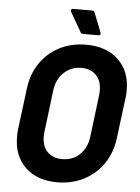

<svg xmlns="http://www.w3.org/2000/svg" viewBox="-60 -932 719 989"><g transform="rotate(5 300.0 -437.5)"><path d="M47 -205Q47 -230 49 -243L76 -457Q85 -531 123.5 -588Q162 -645 223.5 -676.5Q285 -708 361 -708Q466 -708 527.5 -649.5Q589 -591 589 -494Q589 -470 587 -457L560 -243Q551 -168 512 -110.5Q473 -53 411 -21Q349 11 273 11Q169 11 108 -47.5Q47 -106 47 -205ZM423 -238 450 -458Q451 -466 451 -480Q451 -529 423 -558Q395 -587 347 -587Q294 -587 256.5 -551.5Q219 -516 212 -458L185 -238Q184 -231 184 -217Q184 -168 212 -139Q240 -110 288 -110Q342 -110 379 -145Q416 -180 423 -238ZM326 -770 268 -871Q266 -875 266 -877Q266 -881 269.5 -883.5Q273 -886 278 -886H376Q386 -886 389 -878L429 -776Q430 -774 430 -771Q430 -767 427 -764.5Q424 -762 420 -762H338Q329 -762 326 -770Z"/></g></svg>

Font: Barlow
Style: Bold Italic
Weight: 700
Italic angle: -7°
Designer: Jeremy Tribby
Foundry: Tribby Type
Version: Version 1.422